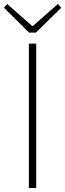

<svg xmlns="http://www.w3.org/2000/svg" viewBox="-35 -945 328 965"><path d="M110 0H147V-726H110ZM111 -781H145L273 -906L256 -925L131 -815H126L1 -925L-15 -906Z"/></svg>

Font: Source Han Sans JP ExtraLight
Style: Regular
Weight: 250
Designer: Ryoko NISHIZUKA 西塚涼子 (kana, bopomofo & ideographs); Paul D. Hunt (Latin, Greek & Cyrillic); Sandoll Communications 산돌커뮤니
Foundry: Adobe
Version: Version 2.001;hotconv 1.0.107;makeotfexe 2.5.65593